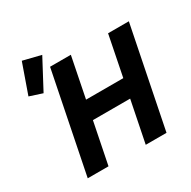

<svg xmlns="http://www.w3.org/2000/svg" viewBox="-177 -988 1156 1161"><g transform="rotate(-30 400.5 -407.5)"><path d="M246 -784 121 -815 48 -608 137 -579ZM516 0H661L801 -698H656L600 -417H340L396 -698H251L111 0H256L314 -289H574Z"/></g></svg>

Font: LVC Sans
Style: Bold Italic
Weight: 700
Italic angle: -11.31°
Designer: Mike Abbink, Paul van der Laan, Pieter van Rosmalen
Foundry: Bold Monday
Version: Version 3.0